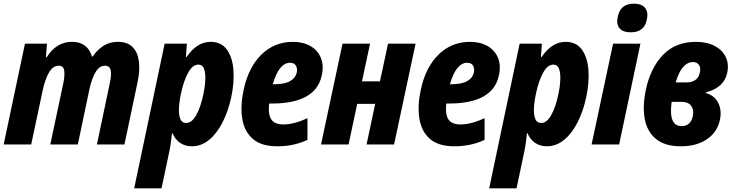

<svg xmlns="http://www.w3.org/2000/svg" viewBox="-25 -787 3994 1046"><path d="M-5 0 111 -549H231L225 -475H229Q256 -517 290 -538Q324 -559 367 -559Q452 -559 476 -479H480Q505 -516 539 -537.5Q573 -559 617 -559Q669 -559 697 -531Q725 -503 731.5 -454Q738 -405 725 -342L653 0H503L573 -333Q583 -378 578 -403.5Q573 -429 547 -429Q517 -429 496 -394.5Q475 -360 462 -300L399 0H249L320 -334Q329 -379 324.5 -404Q320 -429 295 -429Q264 -429 242.5 -393Q221 -357 207 -292L145 0Z M706 239 872 -549H993L988 -477H992Q1048 -559 1122 -559Q1180 -559 1210.5 -517.5Q1241 -476 1246.5 -407.5Q1252 -339 1235 -258Q1218 -180 1187 -119.5Q1156 -59 1113.5 -24.5Q1071 10 1020 10Q984 10 956.5 -8.5Q929 -27 915 -61H912Q906 0 895 50L855 239ZM989 -117Q1020 -117 1044 -160Q1068 -203 1082 -269Q1092 -315 1093.5 -352.5Q1095 -390 1086.5 -412.5Q1078 -435 1056 -435Q1024 -435 1000 -391Q976 -347 962 -282Q952 -237 950 -199.5Q948 -162 957 -139.5Q966 -117 989 -117Z M1485 10Q1397 10 1351 -31.5Q1305 -73 1294.5 -142Q1284 -211 1302 -296Q1328 -420 1399 -489.5Q1470 -559 1570 -559Q1627 -559 1666.5 -536Q1706 -513 1723 -472Q1740 -431 1728 -376Q1695 -223 1456 -223H1441Q1435 -161 1454 -135Q1473 -109 1519 -109Q1547 -109 1580 -117.5Q1613 -126 1650 -143V-25Q1614 -8 1573 1Q1532 10 1485 10ZM1555 -445Q1495 -445 1461 -328H1468Q1525 -328 1555 -345Q1585 -362 1592 -393Q1596 -414 1587 -429.5Q1578 -445 1555 -445Z M1724 0 1841 -549H1991L1947 -344H2045L2089 -549H2239L2122 0H1972L2019 -221H1921L1874 0Z M2450 10Q2362 10 2316 -31.5Q2270 -73 2259.5 -142Q2249 -211 2267 -296Q2293 -420 2364 -489.5Q2435 -559 2535 -559Q2592 -559 2631.5 -536Q2671 -513 2688 -472Q2705 -431 2693 -376Q2660 -223 2421 -223H2406Q2400 -161 2419 -135Q2438 -109 2484 -109Q2512 -109 2545 -117.5Q2578 -126 2615 -143V-25Q2579 -8 2538 1Q2497 10 2450 10ZM2520 -445Q2460 -445 2426 -328H2433Q2490 -328 2520 -345Q2550 -362 2557 -393Q2561 -414 2552 -429.5Q2543 -445 2520 -445Z M2640 239 2806 -549H2927L2922 -477H2926Q2982 -559 3056 -559Q3114 -559 3144.5 -517.5Q3175 -476 3180.5 -407.5Q3186 -339 3169 -258Q3152 -180 3121 -119.5Q3090 -59 3047.5 -24.5Q3005 10 2954 10Q2918 10 2890.5 -8.5Q2863 -27 2849 -61H2846Q2840 0 2829 50L2789 239ZM2923 -117Q2954 -117 2978 -160Q3002 -203 3016 -269Q3026 -315 3027.5 -352.5Q3029 -390 3020.5 -412.5Q3012 -435 2990 -435Q2958 -435 2934 -391Q2910 -347 2896 -282Q2886 -237 2884 -199.5Q2882 -162 2891 -139.5Q2900 -117 2923 -117Z M3412 -611Q3367 -611 3349 -634.5Q3331 -658 3341 -698Q3356 -767 3428 -767Q3472 -767 3490 -743Q3508 -719 3499 -680Q3485 -611 3412 -611ZM3198 0 3315 -549H3464L3348 0Z M3684 10Q3596 10 3547.5 -31Q3499 -72 3487 -142Q3475 -212 3494 -300Q3519 -417 3587 -488Q3655 -559 3766 -559Q3826 -559 3868 -537Q3910 -515 3928.5 -477Q3947 -439 3937 -391Q3920 -309 3821 -284V-280Q3869 -266 3888.5 -225.5Q3908 -185 3897 -134Q3883 -67 3826.5 -28.5Q3770 10 3684 10ZM3749 -449Q3722 -449 3698 -423.5Q3674 -398 3656 -338H3713Q3775 -338 3787 -389Q3794 -416 3783.5 -432.5Q3773 -449 3749 -449ZM3688 -100Q3739 -100 3750 -157Q3756 -190 3740 -211Q3724 -232 3690 -232H3634Q3616 -100 3688 -100Z"/></svg>

Font: Noto Sans Condensed ExtraBold
Style: Italic
Weight: 800
Width: 3
Italic angle: -12°
Designer: Monotype Design Team
Foundry: Monotype Imaging Inc.
Version: Version 2.013; ttfautohint (v1.8.4.7-5d5b)